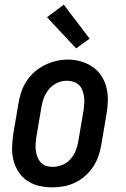

<svg xmlns="http://www.w3.org/2000/svg" viewBox="-20 -797 540 825"><path d="M204 8Q175 8 147.5 1.5Q120 -5 97.5 -20Q75 -35 60 -58Q45 -81 38 -108Q31 -135 32 -164Q33 -193 37 -221L59 -351Q63 -376 71 -400.5Q79 -425 93.5 -447.5Q108 -470 128.5 -488Q149 -506 172.5 -517.5Q196 -529 221 -535Q246 -541 272 -541Q301 -541 328 -533Q355 -525 377.5 -510Q400 -495 415 -472Q430 -449 437 -422.5Q444 -396 443.5 -366.5Q443 -337 438 -309L416 -179Q412 -154 404 -129.5Q396 -105 381.5 -82.5Q367 -60 347 -42Q327 -24 303 -12.5Q279 -1 254 3.5Q229 8 204 8ZM206 -80Q227 -80 248 -88.5Q269 -97 283.5 -114Q298 -131 306 -151.5Q314 -172 317 -193L339 -323Q341 -338 342 -352.5Q343 -367 341 -381.5Q339 -396 334 -409Q329 -422 319.5 -431.5Q310 -441 296 -445.5Q282 -450 267 -450Q246 -450 226 -441Q206 -432 191.5 -415Q177 -398 169 -378Q161 -358 158 -337L136 -207Q134 -192 133 -177.5Q132 -163 134 -149Q136 -135 141 -122Q146 -109 155 -99Q164 -89 177.5 -84.5Q191 -80 206 -80ZM307 -589 182 -723 254 -777 365 -631Z"/></svg>

Font: Iosevka Curly Slab SmBdObl
Style: Regular
Weight: 600
Italic angle: -9°
Monospace: yes
Designer: Belleve Invis
Foundry: Belleve Invis
Version: Version 11.0.0; ttfautohint (v1.8.3)